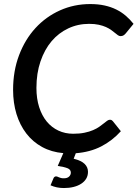

<svg xmlns="http://www.w3.org/2000/svg" viewBox="-20 -748 678 946"><path d="M292 6.5Q233.5 1.5 187.5 -23.8Q141.5 -49 109.8 -90.2Q78 -131.5 61.2 -186.2Q44.5 -241 44.5 -305Q44.5 -398.5 74 -476.2Q103.5 -554 155 -610Q206.5 -666 275.8 -697Q345 -728 424.5 -728Q463.5 -728 495.2 -721Q527 -714 552.8 -701.2Q578.5 -688.5 599.5 -670.5Q620.5 -652.5 638 -630.5L599.5 -583.5Q595 -578 589 -574Q583 -570 574 -570Q567.5 -570 561 -574.5Q554.5 -579 546.5 -585.8Q538.5 -592.5 527.8 -600.2Q517 -608 502 -614.8Q487 -621.5 466.8 -626Q446.5 -630.5 419 -630.5Q364 -630.5 316.5 -608.2Q269 -586 234.2 -545Q199.5 -504 179.5 -445.5Q159.5 -387 159.5 -314.5Q159.5 -262 173 -220Q186.5 -178 210.5 -149Q234.5 -120 267.8 -104.5Q301 -89 340.5 -89Q372 -89 396.2 -94Q420.5 -99 438.5 -106.8Q456.5 -114.5 469.2 -123.5Q482 -132.5 491.5 -140.2Q501 -148 508 -153Q515 -158 521.5 -158Q527 -158 530.5 -155.8Q534 -153.5 536 -151L575.5 -101.5Q533 -54.5 478.5 -26.5Q424 1.5 353.5 7L343 34Q381 43.5 397.2 59.8Q413.5 76 413.5 98.5Q413.5 117.5 404.8 132.2Q396 147 380.2 157.2Q364.5 167.5 342.8 173Q321 178.5 295 178.5Q276 178.5 259.8 175Q243.5 171.5 229 165L243 131.5Q247 121 257 121Q260 121 263.2 122.5Q266.5 124 270.8 125.8Q275 127.5 280.5 129Q286 130.5 294 130.5Q311.5 130.5 320.2 122.2Q329 114 329 102.5Q329 87.5 313 81Q297 74.5 264.5 69.5Z"/></svg>

Font: Lato 2
Style: Italic
Weight: 600
Italic angle: -7°
Designer: Lukasz Dziedzic with Adam Twardoch and Botio Nikoltchev
Foundry: tyPoland Lukasz Dziedzic
Version: Version 2.015; 2015-08-06; http://www.latofonts.com/